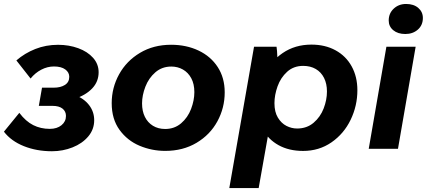

<svg xmlns="http://www.w3.org/2000/svg" viewBox="-29 -758 2174 978"><path d="M-9 -87.2 69.4 -183.2Q102.2 -139.8 140.2 -120.7Q178.2 -101.6 224.6 -101.6Q261.4 -101.6 284.2 -120.2Q307 -138.8 307 -167.4Q307 -190.8 289.4 -204.8Q271.8 -218.8 237.6 -218.8H168.8L185 -311.4H244.8Q279.6 -311.4 301.7 -325.4Q323.8 -339.4 323.8 -366.8Q323.8 -389.4 303.4 -404.4Q283 -419.4 245.8 -419.4Q212.2 -419.4 180.9 -402.9Q149.6 -386.4 126.8 -358L54.4 -450.2Q96.8 -487 150.8 -508.4Q204.8 -529.8 266.8 -529.8Q322 -529.8 369.5 -512.5Q417 -495.2 445.2 -463.4Q473.4 -431.6 473.4 -390Q473.4 -342.2 440.6 -307.6Q407.8 -273 350.8 -254.4L351.2 -274.6Q398.4 -256.8 424.6 -222.9Q450.8 -189 450.8 -145.6Q450.8 -98.8 420.5 -62.9Q390.2 -27 340.6 -7.3Q291 12.4 235.6 12.4Q157.6 12.4 92.7 -13.5Q27.8 -39.4 -9 -87.2Z M540 -232.4Q540 -311.2 577.7 -379.5Q615.4 -447.8 684.3 -488.9Q753.2 -530 842.4 -530Q920 -530 982.3 -500.5Q1044.6 -471 1080.1 -416.3Q1115.6 -361.6 1115.6 -287.6Q1115.6 -208.6 1078.4 -140.1Q1041.2 -71.6 972.1 -30.5Q903 10.6 812.6 10.6Q744.2 10.6 681.9 -15.6Q619.6 -41.8 579.8 -96.6Q540 -151.4 540 -232.4ZM961 -288.8Q961 -330.4 945.2 -359.6Q929.4 -388.8 902.7 -403.9Q876 -419 843.8 -419Q796.2 -419 762.3 -389.6Q728.4 -360.2 711.5 -316.3Q694.6 -272.4 694.6 -231.2Q694.6 -192 709 -162.8Q723.4 -133.6 750.1 -117.3Q776.8 -101 812.2 -101Q859.8 -101 893.7 -130.1Q927.6 -159.2 944.3 -203.1Q961 -247 961 -288.8Z M1265 -520H1379.6Q1382.6 -502.2 1383.7 -468.4Q1384.8 -434.6 1381.8 -416L1323.6 -102H1342.2L1288.6 200H1139ZM1280.8 -218.6Q1280.8 -302.4 1314.6 -373.8Q1348.4 -445.2 1411.2 -488Q1474 -530.8 1557.2 -530.8Q1627 -530.8 1680.1 -501.8Q1733.2 -472.8 1762.3 -420Q1791.4 -367.2 1791.4 -298.6Q1791.4 -219 1757.1 -147.9Q1722.8 -76.8 1659.6 -33Q1596.4 10.8 1514.8 10.8Q1443 10.8 1390 -18.5Q1337 -47.8 1308.9 -100.1Q1280.8 -152.4 1280.8 -218.6ZM1636.4 -292Q1636.4 -331.6 1621.6 -361.1Q1606.8 -390.6 1579.5 -406.5Q1552.2 -422.4 1515.2 -422.4Q1466.6 -422.4 1433.5 -392.3Q1400.4 -362.2 1384.7 -317.9Q1369 -273.6 1369 -232.4Q1369 -187.6 1386.5 -158.8Q1404 -130 1430.1 -116.7Q1456.2 -103.4 1484.4 -103.4Q1534 -103.4 1568.5 -132.8Q1603 -162.2 1619.7 -205.8Q1636.4 -249.4 1636.4 -292Z M1939.2 -520H2088.2L1998.2 0H1849.2ZM1951 -653.6Q1951 -690 1976.5 -713.9Q2002 -737.8 2039.6 -737.8Q2078.4 -737.8 2101.7 -717.6Q2125 -697.4 2125 -666.5Q2125 -629.6 2099.4 -607.2Q2073.8 -584.8 2035.6 -584.8Q1997.4 -584.8 1974.2 -604.1Q1951 -623.3 1951 -653.6Z"/></svg>

Font: Fixel Italic Variable 20240409 Display Thin
Style: Italic
Weight: 100
Italic angle: -10°
Designer: AlfaBravo + MacPaw
Foundry: Kyrylo Tkachov, Marchela Mozhyna, Serhii Makarenko, Maria Weinstein, Zakhar Kryvoshyya
Version: Version 1.211;Glyphs 3.2 (3225)